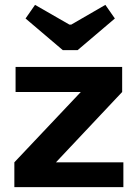

<svg xmlns="http://www.w3.org/2000/svg" viewBox="-20 -769 566 789"><path d="M313 -392 482 -391 209 -101 39 -102ZM487 -102V0H39V-102ZM482 -494V-391H44V-494ZM413 -749 452 -693 299 -563H238L85 -693L124 -749L265 -668H273Z"/></svg>

Font: Exo 2
Style: Bold
Weight: 700
Designer: Natanael Gama
Foundry: Natanael Gama
Version: Version 2.010